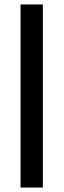

<svg xmlns="http://www.w3.org/2000/svg" viewBox="-20 -740 285 860"><path d="M72 100V-720H172V100Z"/></svg>

Font: DMSans_18ptMedium
Style: Regular
Weight: 500
Designer: Colophon Foundry, Jonny Pinhorn
Foundry: Colophon Foundry
Version: Version 4.004;gftools[0.9.30]